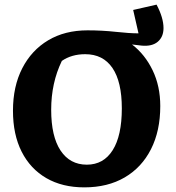

<svg xmlns="http://www.w3.org/2000/svg" viewBox="-20 -797 762 829"><path d="M344 12Q249 12 180 -28Q111 -68 73.5 -142Q36 -216 36 -319Q36 -424 76 -502Q116 -580 188 -623Q260 -666 358 -666Q421 -666 480 -659.5Q539 -653 578 -653L555 -754L656 -777Q686 -720 686 -676Q686 -638 661.5 -617Q637 -596 592 -600L550 -605Q606 -562 639 -493.5Q672 -425 672 -339Q672 -232 632 -153Q592 -74 518.5 -31Q445 12 344 12ZM355 -86Q427 -86 466.5 -148.5Q506 -211 506 -329Q506 -444 465.5 -503.5Q425 -563 348 -563Q289 -563 247 -534Q201 -439 201 -323Q201 -208 241.5 -147Q282 -86 355 -86Z"/></svg>

Font: Piazzolla SC
Style: Bold
Weight: 700
Designer: Juan Pablo del Peral
Foundry: Huerta Tipografica
Version: Version 1.330